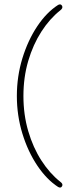

<svg xmlns="http://www.w3.org/2000/svg" viewBox="-20 -738 322 877"><path d="M57 -299.5Q57 -389 82.2 -471.5Q107.5 -554 150.2 -618Q193 -682 245.5 -715.5Q257.5 -722 263.5 -711.5Q269 -701 255 -690.5Q207 -652.5 169 -593.5Q131 -534.5 109 -459.8Q87 -385 87 -299.5Q87 -214 109 -139Q131 -64 169 -5Q207 54 255 92Q269.5 102.5 263.5 112.5Q258 123 245.5 116Q193.5 82.5 150.5 18.5Q107.5 -45.5 82.2 -128Q57 -210.5 57 -299.5Z"/></svg>

Font: Fraunces 144pt SuperSoft Thin
Style: Regular
Weight: 100
Version: Version 1.000;[0bf87f6ff]